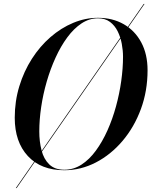

<svg xmlns="http://www.w3.org/2000/svg" viewBox="-20 -850 766 970"><path d="M60 100 706 -830H710L64 100ZM305 10Q187 10 120.8 -61.5Q54.5 -133 54.5 -255Q54.5 -338.5 77.5 -414Q100.5 -489.5 141 -552.8Q181.5 -616 235 -662.5Q288.5 -709 349.8 -734.5Q411 -760 475 -760Q548.5 -760 605 -727.8Q661.5 -695.5 693.5 -636Q725.5 -576.5 725.5 -495Q725.5 -390.5 691.8 -299Q658 -207.5 599 -138Q540 -68.5 464.2 -29.2Q388.5 10 305 10ZM305 7.5Q351.5 7.5 391.5 -18.2Q431.5 -44 464.2 -88.8Q497 -133.5 522.8 -191Q548.5 -248.5 566 -312.5Q583.5 -376.5 592.5 -441Q601.5 -505.5 601.5 -563.5Q601.5 -595 595.2 -628.8Q589 -662.5 574.5 -691.8Q560 -721 535.8 -739.2Q511.5 -757.5 475 -757.5Q431 -757.5 392 -731.8Q353 -706 320 -661.2Q287 -616.5 260.8 -559Q234.5 -501.5 216 -437.5Q197.5 -373.5 188 -309Q178.5 -244.5 178.5 -186.5Q178.5 -135 189.8 -90.8Q201 -46.5 228.8 -19.5Q256.5 7.5 305 7.5Z"/></svg>

Font: Bodoni Moda 72pt Medium
Style: Italic
Weight: 500
Italic angle: -13°
Designer: Owen Earl
Foundry: indestructible type
Version: Version 2.004